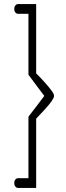

<svg xmlns="http://www.w3.org/2000/svg" viewBox="-20 -793 327 945"><path d="M233 -348Q246 -331 246 -321Q246 -304 202 -256Q182 -234 158 -209V132H69Q61 132 55.5 125Q50 118 50 108Q50 98 55.5 91Q61 84 69 84H120V-218L124 -224L158 -268L198 -321L158 -374L124 -420L120 -425V-725H69Q61 -725 55.5 -732Q50 -739 50 -749Q50 -759 55.5 -766Q61 -773 69 -773H158V-432Q206 -384 233 -348Z"/></svg>

Font: Aaram
Style: Regular
Weight: 400
Designer: Tharique Azeez
Foundry: Tharique Azeez
Version: Version 1.7